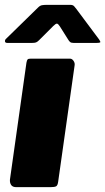

<svg xmlns="http://www.w3.org/2000/svg" viewBox="-33 -772 433 792"><path d="M207 -23Q205 -7 198.5 -3.5Q192 0 175 0H34Q19 0 13 -9Q7 -18 8 -31L76 -513Q78 -524 81 -527Q84 -530 93 -530H256Q264 -530 270 -521.5Q276 -513 275 -504ZM214 -663Q207 -674 202 -674.5Q197 -675 186 -664L128 -606Q121 -599 115.5 -597Q110 -595 100 -595H-3Q-12 -595 -12.5 -601.5Q-13 -608 -7 -613L124 -741Q132 -749 140 -750.5Q148 -752 162 -752H257Q268 -752 273 -746Q278 -740 282 -735L376 -609Q383 -599 380 -597Q377 -595 366 -595H270Q261 -595 256.5 -598.5Q252 -602 248 -609Z"/></svg>

Font: Libre Franklin Thin Black
Style: Italic
Weight: 900
Italic angle: -8°
Version: Version 2.000